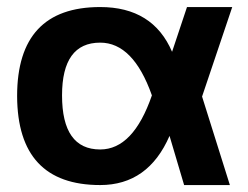

<svg xmlns="http://www.w3.org/2000/svg" viewBox="-20 -533 713 553"><path d="M29.3 -256.3Q29.3 -512.7 268.6 -512.7Q420.4 -512.7 475.6 -383.8L518.6 -512.7H648.9L562 -254.9L642.1 0H510.3L468.3 -141.6Q406.7 0 268.6 0Q30.3 0 29.3 -256.3ZM268.6 -102.5Q363.8 -102.5 417.5 -258.3Q363.8 -410.2 268.6 -410.2Q158.7 -410.2 158.7 -258.3Q158.7 -102.5 268.6 -102.5Z"/></svg>

Font: Voltera
Style: Bold
Weight: 700
Designer: Bernd Montag
Version: Version 1.301